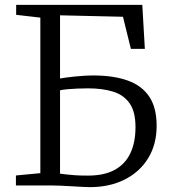

<svg xmlns="http://www.w3.org/2000/svg" viewBox="-20 -763 712 790"><path d="M350 7Q340.5 7 320.5 6Q300.5 5 276.5 3.5Q252.5 2 229.2 1Q206 0 189.5 0H45.5V-41L146 -50.5V-690.5L46.5 -702V-743H565.5L576 -562H518.5L486 -694L227 -700V-440Q237 -442 252.2 -444Q267.5 -446 286.2 -448Q305 -450 325 -451.2Q345 -452.5 364 -452.5Q447.5 -452.5 505.8 -431.5Q564 -410.5 594.2 -365.2Q624.5 -320 624.5 -245.5Q624.5 -168.5 589.5 -111.8Q554.5 -55 492.5 -24Q430.5 7 350 7ZM342 -40.5Q409 -40.5 452.2 -64.2Q495.5 -88 516.5 -132.8Q537.5 -177.5 537.5 -239.5Q537.5 -303.5 513.2 -338Q489 -372.5 445.2 -386Q401.5 -399.5 342.5 -399.5Q320.5 -399.5 298 -398.5Q275.5 -397.5 256.8 -395.8Q238 -394 227 -391.5V-48.5Q242 -46.5 256.8 -44.8Q271.5 -43 291.5 -41.8Q311.5 -40.5 342 -40.5Z"/></svg>

Font: Merriweather 28pt Light
Style: Regular
Weight: 300
Version: Version 2.100